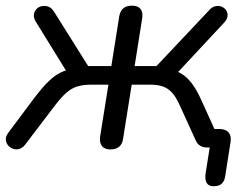

<svg xmlns="http://www.w3.org/2000/svg" viewBox="-29 -513 876 668"><path d="M714.1 134.9Q696.7 134.9 690.1 123.5Q683.6 112.1 686 92.6L704.5 -24.7L710.2 0H688.5Q678.3 0 667.9 -5.8Q657.5 -11.6 652.1 -24.3L596.1 -147.2Q583.5 -175.5 569.3 -190.9Q555.2 -206.3 536.9 -212.4Q518.7 -218.4 494 -218.4H429.2L399.3 -30.9Q396.9 -12 385.5 -2.5Q374.1 6.9 355.2 6.9Q335.3 6.9 325.9 -4.7Q316.5 -16.4 319.3 -37.7L348.2 -218.4H288.5Q260.7 -218.4 240.5 -212.4Q220.3 -206.3 202.6 -190.9Q184.9 -175.5 163.1 -147.2L59.4 -11Q50.2 1.7 38.8 5Q27.4 8.4 16.7 4.7Q6 1.1 -1 -7.4Q-8 -15.9 -8.7 -27.1Q-9.4 -38.3 -0.7 -50.4L87.7 -168.7Q116.6 -207.1 138.9 -228.9Q161.2 -250.7 182.3 -260.8Q203.5 -271 228 -274L211.1 -250.4L95 -438.4Q87.3 -452 89 -463.1Q90.6 -474.3 98.4 -482.1Q106.1 -489.9 117.5 -491.8Q128.9 -493.8 140.1 -489.5Q151.2 -485.1 159.5 -471.5L277.8 -283.1H358.4L385.7 -455.4Q389.1 -474.9 400 -484.1Q410.9 -493.3 429.9 -493.3Q450.7 -493.3 459.9 -481.9Q469.1 -470.4 465.7 -449.6L439.4 -283.1H515.4L699.9 -478.7Q709.6 -489.4 721.1 -491.6Q732.5 -493.8 742.5 -489.6Q752.4 -485.5 758 -477Q763.6 -468.5 762.6 -457.3Q761.6 -446.1 751.4 -434.9L579.4 -250.4L544.5 -273.7Q576.2 -271.7 598.5 -258.9Q620.8 -246.2 638.1 -223.3Q655.3 -200.5 670.9 -165.9L726.6 -43L708.5 -64.3H733.6Q756 -64.3 766.2 -52.3Q776.5 -40.4 773.1 -18.5L754.5 99.9Q752.1 117 742.6 125.9Q733.1 134.9 714.1 134.9Z"/></svg>

Font: Nunito ExtraLight
Style: Italic
Weight: 200
Italic angle: -9°
Designer: Vernon Adams
Foundry: Vernon Adams
Version: Version 3.602